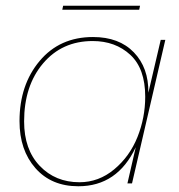

<svg xmlns="http://www.w3.org/2000/svg" viewBox="-20 -639 622 669"><path d="M468 -619 465 -605H197L200 -619ZM253 10Q159 10 103.5 -53Q48 -116 48 -217Q48 -343 118 -426.5Q188 -510 304 -510Q395 -510 446.5 -456.5Q498 -403 497 -316L540 -500H556L440 0H424L453 -126Q389 10 253 10ZM257 -4Q324 -4 378 -49Q432 -94 459 -161.5Q486 -229 486 -302Q486 -400 434 -448Q382 -496 303 -496Q196 -496 130 -418Q64 -340 64 -216Q64 -118 118.5 -61Q173 -4 257 -4Z"/></svg>

Font: Elaine Sans Thin
Style: Italic
Weight: 250
Italic angle: -13°
Designer: Wei Huang
Foundry: Wei Huang
Version: Version 2.001;December 24, 2019;FontCreator 12.0.0.2547 64-b